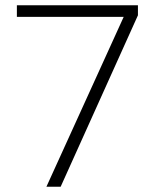

<svg xmlns="http://www.w3.org/2000/svg" viewBox="-20 -708 599 728"><path d="M156 0 449 -644H44V-688H503V-650L210 0Z"/></svg>

Font: Saira Thin ExtraLight
Style: Regular
Weight: 250
Version: Version 1.101